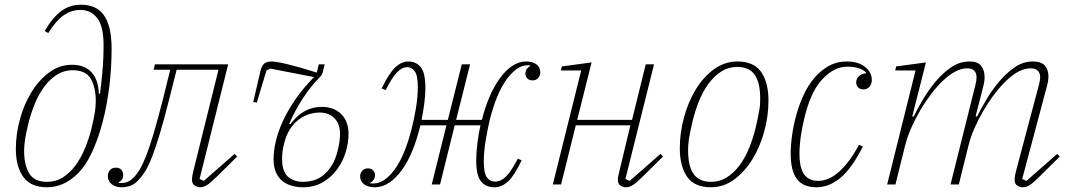

<svg xmlns="http://www.w3.org/2000/svg" viewBox="-20 -780 4529 812"><path d="M180 12Q109 12 78 -32.5Q47 -77 47 -150Q47 -213 64.5 -276.5Q82 -340 113.5 -391Q145 -442 188.5 -474Q232 -506 284 -506Q338 -506 367 -474.5Q396 -443 398 -384H403Q408 -423 413 -475.5Q418 -528 418 -590Q418 -668 391.5 -703Q365 -738 320 -738Q282 -738 249 -715Q216 -692 184 -640L169 -649Q204 -708 240 -734Q276 -760 322 -760Q352 -760 376 -750.5Q400 -741 417 -719Q434 -697 443 -661Q452 -625 452 -572Q452 -492 442 -412Q432 -332 413.5 -262Q395 -192 369 -136Q343 -80 312 -49Q280 -17 247 -2.5Q214 12 180 12ZM180 -11Q216 -11 245.5 -29.5Q275 -48 298.5 -79.5Q322 -111 339 -152Q356 -193 367 -237Q378 -283 381.5 -307Q385 -331 385 -353Q385 -410 364 -446.5Q343 -483 287 -483Q251 -483 221.5 -464.5Q192 -446 168.5 -415Q145 -384 128 -343Q111 -302 100 -258Q89 -212 85.5 -187.5Q82 -163 82 -141Q82 -84 103 -47.5Q124 -11 180 -11Z M495 12Q469 12 452.5 -1Q436 -14 436 -35Q436 -50 445 -60.5Q454 -71 470 -71Q485 -71 493 -62Q501 -53 501 -40Q501 -18 481 -9L483 -6H492Q509 -6 521 -11.5Q533 -17 545 -29Q558 -42 570.5 -62.5Q583 -83 597.5 -119.5Q612 -156 629 -213Q646 -270 668 -356L700 -485H630L635 -508H945L824 -23L842 -15L972 -129L983 -118L899 -35Q870 -6 855 3Q840 12 826 12Q814 12 803 4.5Q792 -3 792 -20Q792 -34 797 -54L904 -485H727L695 -358Q673 -271 655.5 -213Q638 -155 623 -116.5Q608 -78 593.5 -55Q579 -32 563 -16Q548 0 530.5 6Q513 12 495 12Z M1261 12Q1238 12 1215.5 6Q1193 0 1175.5 -13.5Q1158 -27 1147.5 -50Q1137 -73 1137 -107Q1137 -140 1146 -180.5Q1155 -221 1175.5 -266Q1196 -311 1228.5 -358.5Q1261 -406 1308 -454L1123 -490L1107 -482L1066 -346L1051 -349L1082 -482Q1087 -502 1097.5 -511Q1108 -520 1128 -520Q1148 -520 1197.5 -508Q1247 -496 1320 -473L1328 -508H1353L1346 -479Q1344 -470 1340.5 -464Q1337 -458 1329 -450Q1295 -416 1261.5 -365Q1228 -314 1203 -256L1208 -255Q1237 -293 1269.5 -310.5Q1302 -328 1341 -328Q1392 -328 1423 -297.5Q1454 -267 1454 -213Q1454 -178 1442.5 -138.5Q1431 -99 1407 -65.5Q1383 -32 1346.5 -10Q1310 12 1261 12ZM1263 -11Q1281 -11 1302 -16Q1323 -21 1343.5 -36Q1364 -51 1381.5 -77.5Q1399 -104 1409 -147Q1414 -167 1416 -183.5Q1418 -200 1418 -214Q1418 -256 1394.5 -280Q1371 -304 1331 -304Q1311 -304 1288.5 -297.5Q1266 -291 1245 -275.5Q1224 -260 1207 -234.5Q1190 -209 1181 -171Q1176 -152 1174.5 -136Q1173 -120 1173 -107Q1173 -56 1197 -33.5Q1221 -11 1263 -11Z M1565 12Q1537 12 1520 -0.5Q1503 -13 1503 -34Q1503 -48 1512 -58Q1521 -68 1536 -68Q1550 -68 1558 -59.5Q1566 -51 1566 -39Q1566 -28 1560 -19.5Q1554 -11 1546 -7V-4H1559Q1605 -4 1648.5 -62.5Q1692 -121 1721 -236Q1731 -274 1739 -322Q1747 -370 1747 -412Q1747 -461 1734 -478.5Q1721 -496 1702 -496Q1681 -496 1659.5 -474.5Q1638 -453 1611 -399L1594 -406Q1625 -470 1651.5 -495Q1678 -520 1707 -520Q1739 -520 1759 -496.5Q1779 -473 1779 -407Q1779 -376 1774 -339.5Q1769 -303 1763 -273H1874L1933 -508H1968L1909 -273H2018Q2031 -326 2050.5 -371Q2070 -416 2094 -449Q2118 -482 2146 -501Q2174 -520 2205 -520Q2233 -520 2249 -507.5Q2265 -495 2265 -474Q2265 -460 2256 -450Q2247 -440 2232 -440Q2218 -440 2210 -448.5Q2202 -457 2202 -469Q2202 -480 2208 -488.5Q2214 -497 2222 -501V-504H2211Q2167 -504 2123.5 -445.5Q2080 -387 2051 -272Q2042 -234 2034 -186Q2026 -138 2026 -96Q2026 -48 2039 -30Q2052 -12 2075 -12Q2098 -12 2120 -33.5Q2142 -55 2170 -109L2186 -102Q2156 -38 2129 -13Q2102 12 2070 12Q2035 12 2014.5 -12.5Q1994 -37 1994 -102Q1994 -134 1999 -175Q2004 -216 2012 -250H1903L1841 0H1806L1868 -250H1758Q1744 -192 1724.5 -144Q1705 -96 1680 -61.5Q1655 -27 1626 -7.5Q1597 12 1565 12Z M2628 12Q2614 12 2603.5 4.5Q2593 -3 2593 -21Q2593 -27 2595 -36Q2597 -45 2599 -54L2646 -250H2415L2353 0H2318L2438 -482H2352L2356 -499L2482 -516L2421 -273H2653L2711 -508H2746L2625 -23L2643 -15L2773 -129L2784 -118L2700 -35Q2671 -6 2656 3Q2641 12 2628 12Z M2988 -11Q3024 -11 3054 -30Q3084 -49 3107.5 -80.5Q3131 -112 3148 -153.5Q3165 -195 3176 -241Q3182 -266 3185.5 -284Q3189 -302 3191.5 -316Q3194 -330 3194.5 -341.5Q3195 -353 3195 -364Q3195 -394 3190 -418.5Q3185 -443 3174 -460.5Q3163 -478 3144 -487.5Q3125 -497 3097 -497Q3061 -497 3031 -478Q3001 -459 2977.5 -427.5Q2954 -396 2937 -354.5Q2920 -313 2909 -267Q2897 -217 2893.5 -191.5Q2890 -166 2890 -144Q2890 -114 2895 -89.5Q2900 -65 2911 -47.5Q2922 -30 2941 -20.5Q2960 -11 2988 -11ZM2987 12Q2916 12 2885.5 -33Q2855 -78 2855 -153Q2855 -219 2873 -284.5Q2891 -350 2923 -402.5Q2955 -455 3000 -487.5Q3045 -520 3098 -520Q3169 -520 3199.5 -475Q3230 -430 3230 -355Q3230 -289 3212 -223.5Q3194 -158 3161.5 -105.5Q3129 -53 3084.5 -20.5Q3040 12 2987 12Z M3433 12Q3376 12 3350 -23Q3324 -58 3324 -130Q3324 -166 3330 -209Q3336 -252 3348 -295Q3360 -338 3379 -379Q3398 -420 3424.5 -451Q3451 -482 3485 -501Q3519 -520 3562 -520Q3610 -520 3638.5 -497Q3667 -474 3667 -442Q3667 -424 3657 -413Q3647 -402 3631 -402Q3617 -402 3609 -410.5Q3601 -419 3601 -432Q3601 -446 3611.5 -457Q3622 -468 3642 -470V-474Q3631 -485 3611.5 -491.5Q3592 -498 3563 -498Q3506 -498 3455.5 -442.5Q3405 -387 3379 -268Q3377 -260 3374 -245.5Q3371 -231 3368 -212Q3365 -193 3363 -171.5Q3361 -150 3361 -128Q3361 -106 3364.5 -85.5Q3368 -65 3376.5 -49.5Q3385 -34 3400.5 -24.5Q3416 -15 3440 -15Q3486 -15 3530 -55Q3574 -95 3613 -168L3629 -160Q3582 -67 3534 -27.5Q3486 12 3433 12Z M4306 12Q4292 12 4281.5 4.5Q4271 -3 4271 -20Q4271 -33 4276 -53L4374 -422Q4379 -442 4379 -452Q4379 -491 4338 -491Q4290 -491 4235 -438Q4211 -415 4186.5 -383Q4162 -351 4140.5 -314.5Q4119 -278 4102 -239.5Q4085 -201 4076 -165L4035 0H4000L4105 -420Q4110 -440 4110 -452Q4110 -491 4070 -491Q4023 -491 3967 -438Q3943 -415 3918.5 -383Q3894 -351 3872.5 -314.5Q3851 -278 3834 -239.5Q3817 -201 3808 -165L3767 0H3732L3852 -482H3766L3770 -499L3896 -516L3838 -288L3844 -287Q3860 -320 3884 -360.5Q3908 -401 3938 -436.5Q3968 -472 4003.5 -496Q4039 -520 4080 -520Q4115 -520 4129.5 -501.5Q4144 -483 4144 -454Q4144 -434 4138 -413L4106 -288L4112 -287Q4128 -319 4152 -359.5Q4176 -400 4206 -435.5Q4236 -471 4271.5 -495.5Q4307 -520 4348 -520Q4384 -520 4399 -502.5Q4414 -485 4414 -457Q4414 -439 4408 -417L4303 -23L4321 -15L4451 -129L4462 -118L4378 -35Q4349 -6 4334.5 3Q4320 12 4306 12Z"/></svg>

Font: IBM Plex Serif ExtraLight
Style: Italic
Weight: 200
Italic angle: -14°
Designer: Mike Abbink, Paul van der Laan, Pieter van Rosmalen
Foundry: Bold Monday
Version: Version 2.5